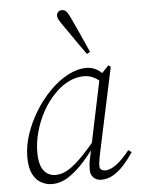

<svg xmlns="http://www.w3.org/2000/svg" viewBox="-53 -777 616 833"><g transform="rotate(-5 254.5 -361.0)"><path d="M140 13Q116 13 93.5 1Q71 -11 57 -38.5Q43 -66 43 -113Q43 -161 60 -212Q77 -263 106 -310Q135 -357 172 -394.5Q209 -432 250.5 -454Q292 -476 332 -476Q350 -476 366 -469.5Q382 -463 395 -451Q408 -439 417 -422L401 -399Q385 -418 364 -429.5Q343 -441 318 -441Q295 -441 272.5 -433.5Q250 -426 229 -412Q208 -398 190 -379Q159 -348 136 -306Q113 -264 100.5 -218.5Q88 -173 88 -130Q88 -75 107.5 -50Q127 -25 159 -25Q188 -25 216.5 -43Q245 -61 278 -95Q311 -129 350 -177L358 -167H356Q323 -118 287.5 -77Q252 -36 215.5 -11.5Q179 13 140 13ZM355 13Q335 13 321.5 0.5Q308 -12 308 -34Q308 -46 309 -56.5Q310 -67 313 -81.5Q316 -96 321 -119L322 -124L387 -435L390 -439L428 -479L438 -472L360 -107Q357 -92 354 -76Q351 -60 351 -47Q351 -36 358 -31Q365 -26 376 -26Q399 -26 427 -48Q455 -70 482 -105L496 -95Q477 -66 455 -41.5Q433 -17 408 -2Q383 13 355 13ZM354 -544 340 -536Q324 -558 307.5 -581.5Q291 -605 275.5 -628Q260 -651 246 -670Q235 -686 230 -695Q225 -704 225 -712Q225 -723 231.5 -729Q238 -735 248 -735Q260 -735 267.5 -726.5Q275 -718 285 -696Q296 -673 307.5 -647.5Q319 -622 331 -595.5Q343 -569 354 -544Z"/></g></svg>

Font: Source Serif 4 36pt Light
Style: Italic
Weight: 300
Italic angle: -12°
Designer: Frank Grießhammer
Foundry: Adobe Systems Incorporated
Version: Version 4.004;hotconv 1.0.116;makeotfexe 2.5.65601